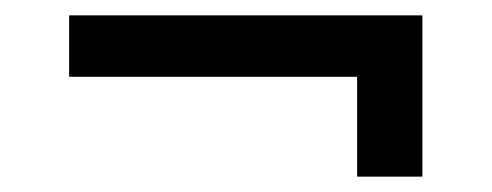

<svg xmlns="http://www.w3.org/2000/svg" viewBox="-20 -435 640 250"><path d="M445 -205V-335H70V-415H530V-205Z"/></svg>

Font: NKDuy Mono
Style: Regular
Weight: 400
Monospace: yes
Designer: NKDuy
Foundry: NKDuy
Version: Version 2.251; ttfautohint (v1.8.4.7-5d5b)